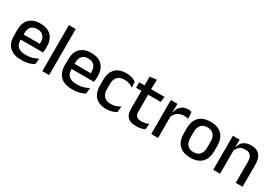

<svg xmlns="http://www.w3.org/2000/svg" viewBox="39 -1520 3426 2390"><g transform="rotate(30 1752.0 -325.0)"><path d="M276.5 11.5Q159.5 11.5 101.2 -44.2Q43 -100 43 -205V-285Q43 -388.5 97.2 -445.2Q151.5 -502 255.5 -502Q326 -502 373 -476.2Q420 -450.5 443.5 -403.5Q467 -356.5 467 -292V-273.5Q467 -256.5 465.5 -239Q464 -221.5 461.5 -205.5H371.5Q372.5 -231.5 372.8 -254.5Q373 -277.5 373 -296.5Q373 -337 360 -365Q347 -393 321 -407.8Q295 -422.5 255.5 -422.5Q197 -422.5 168.5 -389.2Q140 -356 140 -294.5V-248.5L140.5 -237V-193.5Q140.5 -166 148.8 -143.5Q157 -121 175.2 -104.8Q193.5 -88.5 222.5 -79.8Q251.5 -71 293 -71Q340 -71 381.2 -83Q422.5 -95 459 -115L450 -31.5Q417 -12 373.2 -0.2Q329.5 11.5 276.5 11.5ZM441.5 -205.5H95V-279H441.5Z M668 0H570V-662H668Z M1008.5 11.5Q891.5 11.5 833.2 -44.2Q775 -100 775 -205V-285Q775 -388.5 829.2 -445.2Q883.5 -502 987.5 -502Q1058 -502 1105 -476.2Q1152 -450.5 1175.5 -403.5Q1199 -356.5 1199 -292V-273.5Q1199 -256.5 1197.5 -239Q1196 -221.5 1193.5 -205.5H1103.5Q1104.5 -231.5 1104.8 -254.5Q1105 -277.5 1105 -296.5Q1105 -337 1092 -365Q1079 -393 1053 -407.8Q1027 -422.5 987.5 -422.5Q929 -422.5 900.5 -389.2Q872 -356 872 -294.5V-248.5L872.5 -237V-193.5Q872.5 -166 880.8 -143.5Q889 -121 907.2 -104.8Q925.5 -88.5 954.5 -79.8Q983.5 -71 1025 -71Q1072 -71 1113.2 -83Q1154.5 -95 1191 -115L1182 -31.5Q1149 -12 1105.2 -0.2Q1061.5 11.5 1008.5 11.5ZM1173.5 -205.5H827V-279H1173.5Z M1494.5 11.5Q1385.5 11.5 1332.8 -46.2Q1280 -104 1280 -209.5V-280Q1280 -386 1333 -443.5Q1386 -501 1494.5 -501Q1524.5 -501 1549.8 -495.5Q1575 -490 1595.5 -481.2Q1616 -472.5 1630.5 -463L1639 -379Q1615 -396 1583.5 -407.8Q1552 -419.5 1510 -419.5Q1443 -419.5 1410.8 -383.2Q1378.5 -347 1378.5 -278V-212Q1378.5 -144.5 1410.8 -108Q1443 -71.5 1510 -71.5Q1552.5 -71.5 1585 -83.2Q1617.5 -95 1643.5 -112L1635 -27Q1612 -12.5 1576.2 -0.5Q1540.5 11.5 1494.5 11.5Z M1922 10Q1863.5 10 1828 -7.8Q1792.5 -25.5 1776.5 -61.2Q1760.5 -97 1760.5 -150.5V-449.5H1857.5V-162Q1857.5 -117 1878 -96Q1898.5 -75 1947 -75Q1976 -75 2002.5 -81Q2029 -87 2051.5 -98L2043 -15Q2019 -3 1987.5 3.5Q1956 10 1922 10ZM2038.5 -405H1684V-483H2047ZM1855 -474.5H1761.5L1761 -609L1859 -620.5Z M2229.5 -295.5 2208.5 -372H2232.5Q2248 -430 2284.5 -463.2Q2321 -496.5 2384 -496.5Q2399 -496.5 2410.8 -494.2Q2422.5 -492 2432 -489L2438 -393.5Q2426 -397.5 2411 -399.8Q2396 -402 2378.5 -402Q2325 -402 2286 -374.5Q2247 -347 2229.5 -295.5ZM2233.5 0H2135.5V-489H2231L2226.5 -346.5L2233.5 -339.5Z M2702 12.5Q2594 12.5 2538 -45Q2482 -102.5 2482 -210.5V-280Q2482 -387.5 2538 -444.8Q2594 -502 2702 -502Q2810 -502 2865.8 -444.8Q2921.5 -387.5 2921.5 -280V-210.5Q2921.5 -102.5 2865.8 -45Q2810 12.5 2702 12.5ZM2702 -67Q2761.5 -67 2792.5 -102.5Q2823.5 -138 2823.5 -204.5V-286Q2823.5 -352 2792.5 -387.2Q2761.5 -422.5 2702 -422.5Q2642.5 -422.5 2611.5 -387.2Q2580.5 -352 2580.5 -286V-204.5Q2580.5 -138 2611.5 -102.5Q2642.5 -67 2702 -67Z M3448.5 0H3350.5V-302Q3350.5 -337.5 3340.8 -363.5Q3331 -389.5 3308.8 -404Q3286.5 -418.5 3248 -418.5Q3212.5 -418.5 3186.5 -405.5Q3160.5 -392.5 3144.2 -370.5Q3128 -348.5 3121 -320.5L3105 -388.5H3126Q3134.5 -419.5 3154 -444.8Q3173.5 -470 3206 -485Q3238.5 -500 3286.5 -500Q3344 -500 3379.5 -478.2Q3415 -456.5 3431.8 -415Q3448.5 -373.5 3448.5 -313ZM3124.5 0H3026.5V-489H3124.5L3120.5 -374.5L3124.5 -368.5Z"/></g></svg>

Font: Anek Devanagari Medium Medium
Style: Regular
Weight: 500
Version: Version 1.003